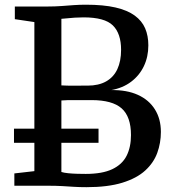

<svg xmlns="http://www.w3.org/2000/svg" viewBox="-20 -770 713 796"><path d="M122.5 -60.5V-678.5L41.5 -690.5V-743H178Q208.5 -743 235 -745Q261.5 -747 286.2 -748.8Q311 -750.5 336 -750.5Q409 -750.5 458.8 -739Q508.5 -727.5 538.5 -705.5Q568.5 -683.5 581.8 -652.5Q595 -621.5 595 -582Q595 -534.5 576.5 -495.8Q558 -457 523.5 -431Q489 -405 441 -396.5Q505.5 -397.5 551.5 -376.8Q597.5 -356 622.2 -316.5Q647 -277 647 -223Q647 -177.5 632 -136.2Q617 -95 582 -63Q547 -31 487.2 -12.5Q427.5 6 338.5 6Q309.5 6 286.5 4.5Q263.5 3 238 1.5Q212.5 0 176 0H39.5V-51ZM234.5 -416Q244.5 -415.5 259 -415Q273.5 -414.5 289.2 -414.8Q305 -415 319.2 -415Q333.5 -415 343 -415Q389 -415 420 -432.5Q451 -450 466.5 -483.2Q482 -516.5 482 -563.5Q482 -631 448 -664.5Q414 -698 326.5 -698Q307.5 -698 289.8 -696.8Q272 -695.5 257.5 -694Q243 -692.5 234.5 -692ZM234.5 -57Q245.5 -53.5 263.2 -51.8Q281 -50 300.5 -49.5Q320 -49 335.5 -49Q404 -49 445.2 -68.5Q486.5 -88 504.8 -124Q523 -160 523 -210Q523 -286.5 484.2 -320.8Q445.5 -355 359.5 -355Q347 -355 329.8 -354.8Q312.5 -354.5 294 -354.8Q275.5 -355 260 -354.8Q244.5 -354.5 234.5 -353.5ZM388.5 -236.5V-178H38V-236.5Z"/></svg>

Font: Merriweather Medium
Style: Regular
Weight: 500
Version: Version 2.100